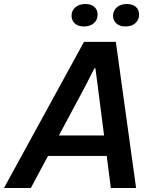

<svg xmlns="http://www.w3.org/2000/svg" viewBox="-56 -938 774 958"><path d="M-36 0 363 -729H522L623 0H497L432 -506L420 -597H415L370 -509L98 0ZM171 -160 222 -262H478L489 -160ZM569 -806Q541 -806 524.5 -821Q508 -836 508 -859Q508 -885 527 -901.5Q546 -918 577 -918Q606 -918 622 -903.5Q638 -889 638 -865Q638 -839 619.5 -822.5Q601 -806 569 -806ZM362 -806Q334 -806 317.5 -821Q301 -836 301 -859Q301 -885 320 -901.5Q339 -918 370 -918Q399 -918 415 -903.5Q431 -889 431 -865Q431 -839 412.5 -822.5Q394 -806 362 -806Z"/></svg>

Font: Mona Sans ExtraLight SemiBold
Style: Italic
Weight: 600
Italic angle: -11.6951°
Version: Version 2.000